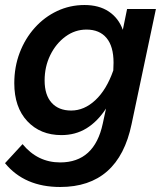

<svg xmlns="http://www.w3.org/2000/svg" viewBox="-21 -536 658 766"><path d="M-1 115 69 39Q129 112 219 112Q356 112 389 -43L402 -103Q368 -51 324 -24Q280 3 224 3Q140 3 88 -52.5Q36 -108 36 -204Q36 -269 57.5 -325.5Q79 -382 117.5 -425Q156 -468 207 -492Q258 -516 316 -516Q374 -516 413 -490Q452 -464 469 -417L486 -500H601L504 -41Q452 210 219 210Q77 210 -1 115ZM157 -215Q157 -157 185 -126Q213 -95 263 -95Q315 -95 359.5 -136.5Q404 -178 431 -255Q432 -271 432 -286Q432 -351 404 -384.5Q376 -418 324 -418Q278 -418 240 -390Q202 -362 179.5 -316Q157 -270 157 -215Z"/></svg>

Font: Wix Madefor Text SemiBold
Style: Italic
Weight: 600
Italic angle: -12°
Designer: Dalton Maag Ltd
Foundry: Dalton Maag Ltd
Version: Version 3.100